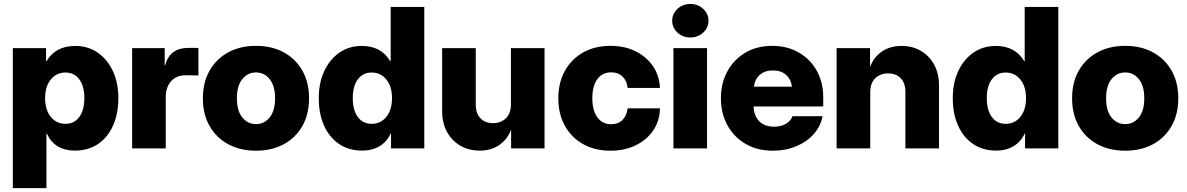

<svg xmlns="http://www.w3.org/2000/svg" viewBox="-20 -763 6102 987"><path d="M45.9 204.1V-515.6H216.8V-448.7H219.2Q265.6 -526.9 367.2 -526.9Q432.1 -526.9 481.9 -492.7Q531.7 -458.5 560.1 -397.9Q588.4 -337.4 588.4 -258.8Q588.4 -177.2 560.8 -116.5Q533.2 -55.7 483.2 -22.2Q433.1 11.2 365.2 11.2Q260.7 11.2 220.7 -76.7H218.8V204.1ZM316.4 -126.5Q361.8 -126.5 387.7 -161.6Q413.6 -196.8 413.6 -258.8Q413.6 -319.8 387.7 -355Q361.8 -390.1 316.4 -390.1Q270 -390.1 241 -354.2Q211.9 -318.4 211.9 -258.8Q211.9 -198.2 241 -162.4Q270 -126.5 316.4 -126.5Z M659.2 0V-515.6H826.7V-424.3H827.6Q841.8 -474.1 871.8 -495.6Q901.9 -517.1 954.1 -517.1Q967.3 -517.1 978.5 -516.8Q989.7 -516.6 1000 -516.6V-375Q991.2 -375.5 971.2 -375.7Q951.2 -376 933.1 -376Q887.7 -376 859.9 -345.7Q832 -315.4 832 -261.2V0Z M1295.9 11.7Q1214.8 11.7 1153.3 -21.5Q1091.8 -54.7 1057.4 -115.2Q1022.9 -175.8 1022.9 -257.8Q1022.9 -339.4 1057.4 -399.9Q1091.8 -460.4 1153.3 -493.9Q1214.8 -527.3 1295.9 -527.3Q1377.4 -527.3 1438.7 -493.9Q1500 -460.4 1534.4 -399.9Q1568.8 -339.4 1568.8 -257.8Q1568.8 -175.8 1534.4 -115.2Q1500 -54.7 1438.7 -21.5Q1377.4 11.7 1295.9 11.7ZM1295.9 -125Q1338.4 -125 1366.2 -159.2Q1394 -193.4 1394 -257.8Q1394 -321.8 1366.2 -356.2Q1338.4 -390.6 1295.9 -390.6Q1253.4 -390.6 1225.6 -356.2Q1197.8 -321.8 1197.8 -257.8Q1197.8 -193.4 1225.6 -159.2Q1253.4 -125 1295.9 -125Z M1841.8 11.2Q1773.9 11.2 1723.9 -22.2Q1673.8 -55.7 1646.2 -116.5Q1618.7 -177.2 1618.7 -258.8Q1618.7 -337.4 1647 -397.9Q1675.3 -458.5 1725.1 -492.7Q1774.9 -526.9 1839.8 -526.9Q1939.5 -526.9 1985.8 -448.7H1988.3V-727.5H2161.1V0H1990.2V-76.7H1988.3Q1968.8 -33.7 1930.7 -11.2Q1892.6 11.2 1841.8 11.2ZM1890.6 -126.5Q1937 -126.5 1966.1 -162.4Q1995.1 -198.2 1995.1 -258.8Q1995.1 -318.4 1966.1 -354.2Q1937 -390.1 1890.6 -390.1Q1845.2 -390.1 1819.3 -355Q1793.5 -319.8 1793.5 -258.8Q1793.5 -196.8 1819.3 -161.6Q1845.2 -126.5 1890.6 -126.5Z M2606.4 -227.1V-515.6H2779.3V0H2607.4V-94.7H2606.4Q2588.4 -46.4 2546.6 -17.6Q2504.9 11.2 2445.8 11.2Q2389.6 11.2 2346.2 -14.2Q2302.7 -39.6 2277.8 -85.2Q2252.9 -130.9 2252.9 -191.4V-515.6H2425.8V-224.6Q2425.8 -179.7 2450 -154.8Q2474.1 -129.9 2515.1 -129.9Q2554.7 -129.9 2580.6 -154.8Q2606.4 -179.7 2606.4 -227.1Z M3118.2 11.7Q3038.1 11.7 2977.5 -22.2Q2917 -56.2 2883.5 -116.7Q2850.1 -177.2 2850.1 -257.8Q2850.1 -337.9 2883.8 -398.7Q2917.5 -459.5 2977.8 -493.4Q3038.1 -527.3 3118.2 -527.3Q3190.4 -527.3 3246.6 -499.8Q3302.7 -472.2 3336.2 -423.6Q3369.6 -375 3372.6 -311H3206.5Q3202.6 -347.7 3180.2 -369.4Q3157.7 -391.1 3121.6 -391.1Q3075.7 -391.1 3050.3 -355.5Q3024.9 -319.8 3024.9 -257.8Q3024.9 -195.8 3050.5 -160.2Q3076.2 -124.5 3121.6 -124.5Q3158.2 -124.5 3180.2 -146.5Q3202.1 -168.5 3206.5 -206.1H3372.6Q3371.6 -142.6 3338.6 -93.5Q3305.7 -44.4 3248.8 -16.4Q3191.9 11.7 3118.2 11.7Z M3441.9 0V-515.6H3614.7V0ZM3528.8 -570.3Q3489.7 -570.3 3462.6 -595.5Q3435.5 -620.6 3435.5 -656.2Q3435.5 -692.4 3462.6 -717.5Q3489.7 -742.7 3528.8 -742.7Q3567.4 -742.7 3594.7 -717.5Q3622.1 -692.4 3622.1 -656.2Q3622.1 -620.6 3594.7 -595.5Q3567.4 -570.3 3528.8 -570.3Z M3953.1 11.7Q3873.5 11.7 3813.5 -22.9Q3753.4 -57.6 3719.7 -118.4Q3686 -179.2 3686 -257.8Q3686 -336.4 3719.7 -397.2Q3753.4 -458 3812.7 -492.7Q3872.1 -527.3 3948.7 -527.3Q4026.4 -527.3 4085.7 -493.4Q4145 -459.5 4178.5 -399.7Q4211.9 -339.8 4211.9 -261.7V-215.8H3854Q3855.5 -167.5 3883.1 -139.6Q3910.6 -111.8 3959.5 -111.8Q3995.1 -111.8 4020 -126.5Q4044.9 -141.1 4053.7 -165.5H4208.5Q4198.7 -113.8 4163.1 -73.7Q4127.4 -33.7 4073 -11Q4018.6 11.7 3953.1 11.7ZM3855.5 -317.4H4051.3Q4045.9 -356.4 4020.3 -378.7Q3994.6 -400.9 3953.1 -400.9Q3912.1 -400.9 3886.5 -378.7Q3860.8 -356.4 3855.5 -317.4Z M4453.6 -288.6V0H4280.8V-515.6H4452.6V-418L4453.6 -420.9Q4471.7 -469.2 4513.4 -498Q4555.2 -526.9 4614.3 -526.9Q4670.9 -526.9 4714.1 -501.5Q4757.3 -476.1 4782.2 -430.4Q4807.1 -384.8 4807.1 -324.2V0H4634.3V-291Q4634.3 -335.9 4610.1 -360.8Q4585.9 -385.7 4544.9 -385.7Q4505.4 -385.7 4479.5 -360.8Q4453.6 -335.9 4453.6 -288.6Z M5101.1 11.2Q5033.2 11.2 4983.2 -22.2Q4933.1 -55.7 4905.5 -116.5Q4877.9 -177.2 4877.9 -258.8Q4877.9 -337.4 4906.2 -397.9Q4934.6 -458.5 4984.4 -492.7Q5034.2 -526.9 5099.1 -526.9Q5198.7 -526.9 5245.1 -448.7H5247.6V-727.5H5420.4V0H5249.5V-76.7H5247.6Q5228 -33.7 5189.9 -11.2Q5151.9 11.2 5101.1 11.2ZM5149.9 -126.5Q5196.3 -126.5 5225.3 -162.4Q5254.4 -198.2 5254.4 -258.8Q5254.4 -318.4 5225.3 -354.2Q5196.3 -390.1 5149.9 -390.1Q5104.5 -390.1 5078.6 -355Q5052.7 -319.8 5052.7 -258.8Q5052.7 -196.8 5078.6 -161.6Q5104.5 -126.5 5149.9 -126.5Z M5764.2 11.7Q5683.1 11.7 5621.6 -21.5Q5560.1 -54.7 5525.6 -115.2Q5491.2 -175.8 5491.2 -257.8Q5491.2 -339.4 5525.6 -399.9Q5560.1 -460.4 5621.6 -493.9Q5683.1 -527.3 5764.2 -527.3Q5845.7 -527.3 5907 -493.9Q5968.3 -460.4 6002.7 -399.9Q6037.1 -339.4 6037.1 -257.8Q6037.1 -175.8 6002.7 -115.2Q5968.3 -54.7 5907 -21.5Q5845.7 11.7 5764.2 11.7ZM5764.2 -125Q5806.6 -125 5834.5 -159.2Q5862.3 -193.4 5862.3 -257.8Q5862.3 -321.8 5834.5 -356.2Q5806.6 -390.6 5764.2 -390.6Q5721.7 -390.6 5693.8 -356.2Q5666 -321.8 5666 -257.8Q5666 -193.4 5693.8 -159.2Q5721.7 -125 5764.2 -125Z"/></svg>

Font: Inter Display Extra Bold
Style: Regular
Weight: 800
Designer: Rasmus Andersson
Foundry: rsms
Version: Version 4.000;git-4fc901f